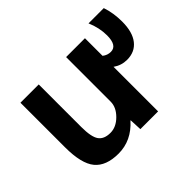

<svg xmlns="http://www.w3.org/2000/svg" viewBox="-125 -757 964 964"><g transform="rotate(-45 357.0 -275.5)"><path d="M232.4 9.8Q144.5 9.8 104.5 -38.6Q64.5 -86.9 64.5 -203.1V-519.5H194.3V-216.8Q194.3 -146.5 213.4 -119.6Q232.4 -92.8 277.3 -92.8Q318.4 -92.8 353.5 -127.9Q388.7 -163.1 388.7 -203.1V-519.5H522.5V-394.5Q542 -378.9 566.4 -378.9Q611.3 -378.9 611.3 -451.2Q611.3 -504.9 587.9 -559.6H696.3Q713.9 -507.8 713.9 -446.3Q713.9 -372.1 682.6 -332.5Q651.4 -293 595.7 -293Q555.7 -293 522.5 -316.4V0H396.5L393.6 -65.4H391.6Q324.2 9.8 232.4 9.8Z"/></g></svg>

Font: Mgen+ 1c bold
Style: Bold
Weight: 700
Designer: [Source Han Sans]
Ryoko NISHIZUKA  (kana & ideographs); Paul D. Hunt (Latin, Greek & Cyrillic); Wenlong ZHANG  (bopomofo
Version: Version 1.059.20150602